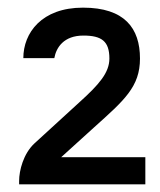

<svg xmlns="http://www.w3.org/2000/svg" viewBox="-20 -930 418 502"><path d="M360 -448V-519H140L226 -597C305 -668 346 -703 346 -777C346 -856 306 -910 197 -910C89 -910 41 -844 41 -778H122C127 -806 147 -837 198 -837C246 -837 266 -822 266 -777C266 -740 239 -709 188 -663L70 -555C41 -528 30 -484 30 -457V-448Z"/></svg>

Font: Hibana SubMedium
Style: Regular
Weight: 500
Width: 6
Designer: pygmalion
Foundry: ybstudio
Version: Version 0.930;hotconv 1.0.109;makeotfexe 2.5.65596